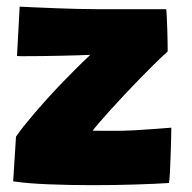

<svg xmlns="http://www.w3.org/2000/svg" viewBox="-20 -550 577 576"><path d="M487 -1Q449 1.5 387.2 3.5Q325.5 5.5 258 5.5Q191 5.5 126.8 3Q62.5 0.5 19.5 -6L28 -140Q37 -153.5 50.5 -170.5Q64 -187.5 81 -207.5Q98 -227.5 117.8 -249.5Q137.5 -271.5 159.5 -294.5Q181.5 -317.5 204.5 -340.5Q227.5 -363.5 251 -385.5Q240.5 -385 216.8 -384.2Q193 -383.5 163.8 -382.8Q134.5 -382 106.2 -381.8Q78 -381.5 58.5 -381.5Q53.5 -381.5 49 -381.5Q44.5 -381.5 41 -381.5Q37.5 -381.5 35 -381.8Q32.5 -382 31 -382L39 -530Q58 -529 87.5 -527.8Q117 -526.5 150.5 -525.2Q184 -524 215.2 -523.2Q246.5 -522.5 269 -522.5Q323.5 -522.5 382 -522.5Q440.5 -522.5 478.5 -522.5Q479.5 -518.5 480.2 -501.5Q481 -484.5 481.8 -462.8Q482.5 -441 482.8 -422.2Q483 -403.5 483 -395.5Q464 -378.5 442.2 -357Q420.5 -335.5 398 -312.5Q375.5 -289.5 353.8 -266.2Q332 -243 313.2 -222.2Q294.5 -201.5 280.2 -185Q266 -168.5 258 -158Q268 -157.5 291.2 -157.5Q314.5 -157.5 326 -157.5Q353 -157.5 384.5 -159.2Q416 -161 445 -163.2Q474 -165.5 494 -167Q494 -161.5 493.5 -138.5Q493 -115.5 492 -86.2Q491 -57 489.8 -32.8Q488.5 -8.5 487 -1Z"/></svg>

Font: Grandstander Thin Black
Style: Regular
Weight: 900
Version: Version 1.200